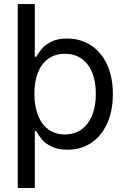

<svg xmlns="http://www.w3.org/2000/svg" viewBox="-20 -727 619 946"><path d="M151.4 -707V-447.3H158.2Q173.8 -472.2 188.5 -489.5Q203.1 -506.8 233.6 -522Q264.2 -537.1 310.5 -537.1Q377 -537.1 428.2 -503.7Q479.5 -470.2 507.8 -408.4Q536.1 -346.7 536.1 -263.7Q536.1 -180.7 507.8 -118.4Q479.5 -56.2 429 -22.7Q378.4 10.7 312.5 10.7Q266.1 10.7 235.1 -4.4Q204.1 -19.5 188 -38.3Q171.9 -57.1 158.2 -81.1H151.4V199.2H67.4V-707ZM299.8 -461.9Q251.5 -461.9 217.8 -437.5Q184.1 -413.1 166.7 -368.9Q149.4 -324.7 149.4 -265.6Q149.4 -205.6 166.7 -160.2Q184.1 -114.7 218 -89.6Q252 -64.5 299.8 -64.5Q348.6 -64.5 383.3 -90.6Q418 -116.7 435.3 -162.4Q452.6 -208 452.1 -265.6Q452.6 -321.8 435.5 -366.2Q418.5 -410.6 384 -436.3Q349.6 -461.9 299.8 -461.9Z"/></svg>

Font: WEMIX Pretendard
Style: Regular
Weight: 400
Designer: Base glyphs from Inter by Rasmus Andersson; Hangeul glyphs from Noto Sans CJK(Source Han Sans) by Jang Soo-young and Kan
Foundry: Kil Hyung-jin
Version: Version 1.000